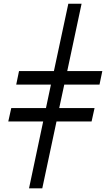

<svg xmlns="http://www.w3.org/2000/svg" viewBox="-20 -780 599 1040"><path d="M213.9 -122.1H24.9L41 -194.8H229L255.9 -321.8H67.9L83 -395H272L350.1 -759.8H421.9L344.2 -395H534.2L519 -321.8H328.1L300.8 -194.8H492.2L476.1 -122.1H286.1L209 240.2H137.2Z"/></svg>

Font: Droid Serif
Style: Bold Italic
Weight: 700
Italic angle: -12°
Designer: Monotype Design team
Foundry: Monotype Imaging Inc.
Version: Version 1.03